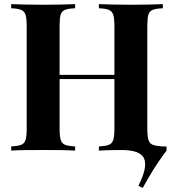

<svg xmlns="http://www.w3.org/2000/svg" viewBox="-20 -728 840 928"><path d="M649 170Q676 116 680.5 81.5Q685 47 671 29Q657 11 630 4Q603 -3 568 -3L692 -106Q692 -70 697.5 -51.5Q703 -33 718.5 -26.5Q734 -20 764 -20H785V0Q765 26 742.5 59.5Q720 93 701 125.5Q682 158 670 180ZM458 0V-20Q490 -22 506 -28Q522 -34 527.5 -52Q533 -70 533 -106V-602Q533 -639 527.5 -656.5Q522 -674 505.5 -680.5Q489 -687 458 -688V-708Q485 -707 528.5 -706Q572 -705 615 -705Q661 -705 701.5 -706Q742 -707 767 -708V-688Q735 -687 718.5 -680.5Q702 -674 697 -656.5Q692 -639 692 -602V-106Q692 -70 697.5 -52Q703 -34 719 -28Q735 -22 767 -20V0Q742 -2 701.5 -2.5Q661 -3 615 -3Q572 -3 528.5 -2.5Q485 -2 458 0ZM34 0V-20Q66 -22 82 -28Q98 -34 103.5 -52Q109 -70 109 -106V-602Q109 -639 103.5 -656.5Q98 -674 81.5 -680.5Q65 -687 34 -688V-708Q59 -707 101.5 -706Q144 -705 192 -705Q234 -705 275 -706Q316 -707 343 -708V-688Q311 -687 294.5 -680.5Q278 -674 273 -656.5Q268 -639 268 -602V-106Q268 -70 273.5 -52Q279 -34 295 -28Q311 -22 343 -20V0Q316 -2 275 -2.5Q234 -3 192 -3Q144 -3 101.5 -2.5Q59 -2 34 0ZM203 -346V-366H598V-346Z"/></svg>

Font: Playfair Display
Style: Bold
Weight: 700
Designer: Claus Eggers Sørensen
Foundry: Claus Eggers Sørensen
Version: Version 1.203